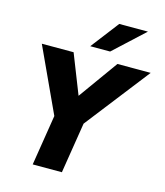

<svg xmlns="http://www.w3.org/2000/svg" viewBox="-134 -1037 977 1138"><g transform="rotate(15 355.0 -468.5)"><path d="M175 0 233 -363 250 -255 42 -705H237L339 -446H320L506 -705H710L360 -255L412 -363L354 0ZM323 -765 455 -937H631L445 -765Z"/></g></svg>

Font: Nunito Sans 10pt SemiCondensed Black
Style: Italic
Weight: 900
Width: 4
Italic angle: -9°
Designer: Vernon Adams
Foundry: Vernon Adams
Version: Version 3.101;gftools[0.9.27]